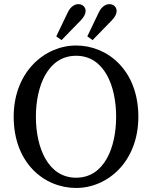

<svg xmlns="http://www.w3.org/2000/svg" viewBox="-20 -908 747 943"><path d="M353.8 15.2C509.4 15.2 659.5 -115 659.5 -334.6C659.5 -562.9 508.4 -684.5 353.8 -684.5C199.3 -684.5 47.2 -554.3 47.2 -334.6C47.2 -106.3 198.3 15.2 353.8 15.2ZM353.8 -35.2C215.1 -35.2 156.3 -183.7 156.3 -334.6C156.3 -485.5 215.1 -634.1 353.8 -634.1C492.5 -634.1 550.4 -485.5 550.4 -334.6C550.4 -183.7 492.5 -35.2 353.8 -35.2ZM256.4 -729.3 282.3 -711 378.5 -809.9C394.4 -827 400.5 -841.9 400.5 -854.2C400.5 -874.5 384.1 -887.6 364.8 -887.6C348.2 -887.6 327.3 -877.3 312.4 -846.2L256.4 -729.3ZM408.8 -729.3 434.7 -711 530.9 -809.9C546.8 -827 552.9 -841.9 552.9 -854.2C552.9 -874.5 536.5 -887.6 517.2 -887.6C500.6 -887.6 479.7 -877.3 464.8 -846.2L408.8 -729.3Z"/></svg>

Font: Source Serif Variable
Style: Regular
Weight: 389
Designer: Frank Grießhammer
Foundry: Adobe Systems Incorporated
Version: Version 3.001;hotconv 1.0.111;makeotfexe 2.5.65597